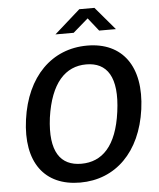

<svg xmlns="http://www.w3.org/2000/svg" viewBox="-61 -987 870 1050"><g transform="rotate(-5 373.5 -462.5)"><path d="M512 -809H604L497 -935H414L272 -809H372L455 -881ZM337 10C531 10 672 -128 704 -360C736 -594 632 -733 439 -733C245 -733 103 -593 71 -359C39 -127 141 10 337 10ZM352 -92C238 -92 178 -172 202 -358C229 -547 311 -631 425 -631C539 -631 598 -548 572 -358C547 -171 466 -92 352 -92Z"/></g></svg>

Font: United Sans SemiBold
Style: Italic
Weight: 600
Italic angle: -8°
Designer: Pablo Impallari, Rodrigo Fuenzalida (Modified by Dan O. Williams)
Version: Version 1.000;PS 001.000;hotconv 1.0.88;makeotf.lib2.5.64775